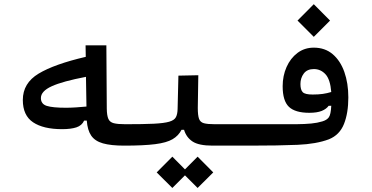

<svg xmlns="http://www.w3.org/2000/svg" viewBox="-20 -701 1798 928"><path d="M280.3 -76.7Q189.5 -76.7 139.9 -109.9Q90.3 -143.1 90.3 -217.8Q90.3 -299.3 166.7 -345.2Q243.2 -391.1 394.5 -426.3L393.6 -481.9H494.1L496.1 -175.8Q496.6 -142.6 503.7 -126.5Q510.7 -110.4 530 -105.5Q549.3 -100.6 585.9 -100.6Q606.4 -100.6 614.5 -91.1Q622.6 -81.5 622.6 -56.2Q622.6 -26.9 613.8 -12Q605 2.9 580.1 2.9Q516.1 2.9 477.5 -8.1Q439 -19 420.9 -45.4Q402.8 -71.8 399.4 -118.2H386.7Q376 -94.2 349.1 -85.4Q322.3 -76.7 280.3 -76.7ZM395.5 -329.6Q282.7 -308.1 230.2 -284.2Q177.7 -260.3 177.7 -227.1Q177.7 -198.2 206.1 -189.2Q234.4 -180.2 299.3 -180.2Q319.8 -180.2 346.9 -181.9Q374 -183.6 397.9 -186Z M580.1 2.9 585.9 -100.6Q672.4 -100.6 722.9 -103Q773.4 -105.5 798.1 -112.8Q822.8 -120.1 830.3 -134.8Q837.9 -149.4 838.4 -174.3L842.3 -335.4L938.5 -337.4L936 -179.2Q936 -143.6 941.9 -127Q947.8 -110.4 965.3 -105.5Q982.9 -100.6 1018.6 -100.6H1171.9Q1190.4 -100.6 1199.5 -87.6Q1208.5 -74.7 1208.5 -56.2Q1208.5 -22 1196 -9.5Q1183.6 2.9 1166 2.9H1007.3Q940.9 2.9 910.6 -17.1Q880.4 -37.1 869.6 -73.7H857.4Q842.8 -44.9 814 -28.1Q785.2 -11.2 730 -4.2Q674.8 2.9 580.1 2.9ZM935.1 207.5 874 146.5 813 207.5 737.3 132.3 813 56.2 874 117.7 935.1 56.2 1010.7 132.3Z M1163.6 2.9 1171.4 -100.6Q1208 -100.6 1239.5 -100.6Q1271 -100.6 1298.3 -100.6Q1365.7 -100.1 1410.2 -100.6Q1454.6 -101.1 1484.4 -104Q1514.2 -106.9 1538.1 -114.3Q1559.6 -120.6 1569.3 -134Q1579.1 -147.5 1581.1 -189.9L1568.4 -189.5Q1557.6 -174.3 1535.2 -165Q1512.7 -155.8 1475.1 -155.8Q1406.7 -155.8 1376.5 -184.6Q1346.2 -213.4 1346.2 -284.2Q1346.2 -334.5 1365 -377Q1383.8 -419.4 1417.7 -445.1Q1451.7 -470.7 1496.6 -470.7Q1550.8 -470.7 1587.9 -439.2Q1625 -407.7 1644.3 -353.3Q1663.6 -298.8 1663.6 -230Q1663.6 -154.8 1642.6 -101.8Q1621.6 -48.8 1569.8 -27.8Q1509.3 -4.9 1418 -1Q1326.7 2.9 1188.5 2.9Q1182.1 2.9 1176 2.9Q1169.9 2.9 1163.6 2.9ZM1581.1 -256.3Q1576.2 -317.4 1553 -342.3Q1529.8 -367.2 1497.1 -367.2Q1464.4 -367.2 1448.2 -345.5Q1432.1 -323.7 1432.1 -294.9Q1432.1 -267.1 1443.1 -255.6Q1454.1 -244.1 1491.2 -244.1Q1519.5 -244.1 1540 -247.1Q1560.5 -250 1581.1 -256.3ZM1496.6 -522.9 1418 -601.6 1496.6 -680.7 1575.2 -601.6Z"/></svg>

Font: Cascadia Code NF
Style: Regular
Weight: 400
Monospace: yes
Designer: Aaron Bell
Foundry: Saja Typeworks
Version: Version 2404.023; ttfautohint (v1.8.4)